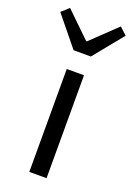

<svg xmlns="http://www.w3.org/2000/svg" viewBox="-193 -893 660 952"><g transform="rotate(20 137.5 -416.5)"><path d="M183 0H92V-543H183ZM183 -642H92L-35 -798L4 -833L135 -706H139L272 -833L310 -798Z"/></g></svg>

Font: Source Han Sans & Saira Hybrid
Style: Regular
Weight: 400
Designer: Ryoko NISHIZUKA 西塚涼子 (kana & ideographs); Paul D. Hunt (Latin, Greek & Cyrillic); Wenlong ZHANG 张文龙 (bopomofo); Sandoll 
Foundry: Adobe Systems Incorporated
Version: Version 1.00;August 2, 2021;FontCreator 13.0.0.2675 64-bit